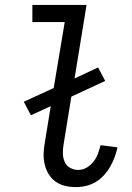

<svg xmlns="http://www.w3.org/2000/svg" viewBox="-20 -755 540 783"><path d="M290 8Q267 8 245.5 3Q224 -2 206.5 -14.5Q189 -27 178 -45.5Q167 -64 162 -85.5Q157 -107 158 -130Q159 -153 163 -175L187 -322L106 -285L77 -340L199 -396L244 -665H112V-735H333L284 -435L380 -480L409 -425L271 -361L239 -164Q236 -146 236.5 -128Q237 -110 244 -94.5Q251 -79 266 -70.5Q281 -62 299 -62Q317 -62 333.5 -71.5Q350 -81 361.5 -96Q373 -111 379.5 -128.5Q386 -146 390 -163L459 -154Q455 -134 447.5 -114Q440 -94 429.5 -75.5Q419 -57 404 -40.5Q389 -24 370.5 -13Q352 -2 331.5 3Q311 8 290 8Z"/></svg>

Font: Iosevka
Style: Italic
Weight: 400
Italic angle: -9°
Monospace: yes
Designer: Belleve Invis
Foundry: Belleve Invis
Version: Version 32.5.0; ttfautohint (v1.8.4)